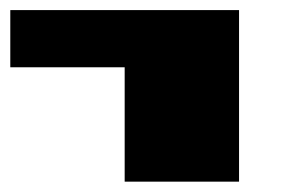

<svg xmlns="http://www.w3.org/2000/svg" viewBox="-20 -464 596 373"><path d="M222.2 -111.1V-333.3H0V-444.4H444.4V-111.1Z"/></svg>

Font: Pixeloid Sans
Style: Bold
Weight: 700
Monospace: yes
Designer: GGBot
Version: 0.3